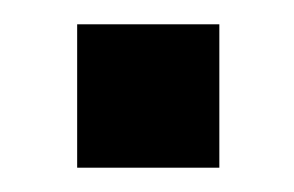

<svg xmlns="http://www.w3.org/2000/svg" viewBox="-20 -138 242 158"><path d="M43.5 -118H160.5V0H43.5Z"/></svg>

Font: Overused Grotesk Medium
Style: Regular
Weight: 525
Version: Version 0.004